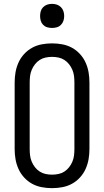

<svg xmlns="http://www.w3.org/2000/svg" viewBox="-20 -968 540 996"><path d="M250 8Q223 8 196.5 3Q170 -2 147 -14.5Q124 -27 105.5 -47Q87 -67 76 -91.5Q65 -116 60.5 -142Q56 -168 56 -195V-540Q56 -567 60.5 -593Q65 -619 76 -643.5Q87 -668 105.5 -688Q124 -708 147 -720.5Q170 -733 196.5 -738Q223 -743 250 -743Q277 -743 303.5 -738Q330 -733 353 -720.5Q376 -708 394.5 -688Q413 -668 424 -643.5Q435 -619 439.5 -593Q444 -567 444 -540V-195Q444 -168 439.5 -142Q435 -116 424 -91.5Q413 -67 394.5 -47Q376 -27 353 -14.5Q330 -2 303.5 3Q277 8 250 8ZM250 -62Q267 -62 283.5 -65.5Q300 -69 314 -78Q328 -87 338.5 -100.5Q349 -114 355.5 -129.5Q362 -145 364 -161.5Q366 -178 366 -195V-540Q366 -557 364 -573.5Q362 -590 355.5 -605.5Q349 -621 338.5 -634.5Q328 -648 314 -657Q300 -666 283.5 -669.5Q267 -673 250 -673Q233 -673 216.5 -669.5Q200 -666 186 -657Q172 -648 161.5 -634.5Q151 -621 144.5 -605.5Q138 -590 136 -573.5Q134 -557 134 -540V-195Q134 -178 136 -161.5Q138 -145 144.5 -129.5Q151 -114 161.5 -100.5Q172 -87 186 -78Q200 -69 216.5 -65.5Q233 -62 250 -62ZM250 -823Q237 -823 225 -826.5Q213 -830 204 -839Q195 -848 191.5 -860Q188 -872 188 -885Q188 -898 191.5 -910Q195 -922 204 -931Q213 -940 225 -944Q237 -948 250 -948Q263 -948 275 -944Q287 -940 296 -931Q305 -922 309 -910Q313 -898 313 -885Q313 -872 309 -860Q305 -848 296 -839Q287 -830 275 -826.5Q263 -823 250 -823Z"/></svg>

Font: Iosevka NFM
Style: Regular
Weight: 400
Monospace: yes
Designer: Belleve Invis
Foundry: Belleve Invis
Version: Version 29.0.4; ttfautohint (v1.8.4);Nerd Fonts 3.3.0